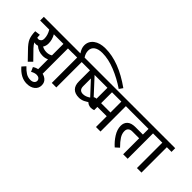

<svg xmlns="http://www.w3.org/2000/svg" viewBox="-70 -1878 3055 3055"><g transform="rotate(45 1458.0 -350.5)"><path d="M711 -654 712 -570H607V1H505V-223Q459 -201 406 -201Q308 -201 239 -263Q215 -255 193 -255Q178 -255 161 -260Q178 -224 218 -182L366 -30L304 32L177 -100Q96 -181 71.5 -241Q47 -301 45 -395L137 -407Q137 -375 140 -348Q153 -340 170 -340Q192 -340 212 -359Q232 -378 232 -416Q232 -492 185 -571H-20V-654ZM505 -312V-570H289Q334 -493 334 -408Q334 -351 306 -311Q352 -285 407 -285Q465 -285 505 -312Z M538 292Q402 292 286 158L340 98Q388 150 434.5 179Q481 208 537 208Q578 208 602.5 189Q627 170 627 140Q627 113 606 95.5Q585 78 554 78Q505 78 455 109L422 34Q479 -6 555 -6Q628 -6 678 33Q728 72 728 140Q728 208 676 250Q624 292 538 292Z M1031 -993H1032Q1331 -993 1677 -746L1634 -685Q1492 -782 1337.5 -844.5Q1183 -907 1046 -907Q957 -907 907.5 -872Q858 -837 858 -772Q858 -712 897 -654H1020V-571H915V0H813V-571H689V-654H803Q755 -724 755 -787Q755 -880 829 -936.5Q903 -993 1031 -993Z M1457 -298 1476 -225Q1378 -138 1283 -138Q1194 -138 1147.5 -184.5Q1101 -231 1101 -321V-571H1000V-654H1376V-571H1205ZM1203 -318Q1203 -224 1289 -224Q1347 -224 1410 -267L1203 -490Z M2012 -654V-572H1908V-1H1806V-243H1596V-170Q1523 -145 1469.5 -174Q1416 -203 1416 -254Q1416 -284 1436.5 -304Q1457 -324 1494 -326V-571H1355V-654ZM1806 -327V-572H1596V-327Z M2625 -654V-571H2520V0H2419V-360H2264Q2221 -360 2196.5 -338Q2172 -316 2172 -276Q2172 -217 2207 -162Q2242 -107 2310 -39L2247 18Q2174 -46 2122.5 -128Q2071 -210 2070 -290Q2069 -361 2114 -402.5Q2159 -444 2253 -444H2419V-571H1992V-654Z M2936 -654V-571H2831V0H2729V-571H2605V-654Z"/></g></svg>

Font: Martel Sans DemiBold
Style: Regular
Weight: 600
Designer: Dan Reynolds and Mathieu Réguer
Foundry: Dan Reynolds and Mathieu Réguer
Version: Version 1.001;PS 001.001;hotconv 1.0.70;makeotf.lib2.5.58329